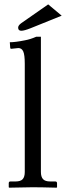

<svg xmlns="http://www.w3.org/2000/svg" viewBox="-20 -868 306 889"><path d="M94.7 -71.8V-572.8Q94.7 -614.3 87.6 -629.9Q80.6 -645.5 64.9 -645.5L32.7 -642.1Q27.3 -642.1 27.3 -647L25.4 -672.4Q50.8 -672.4 94.7 -681.2Q121.1 -686 147.5 -697.8H169.4V-71.8Q169.4 -49.3 179.2 -38.6Q189 -27.8 212.4 -27.8H235.8Q244.1 -27.8 244.1 -19.5V-1L242.2 1Q169.4 -1 130.4 -1L22.5 1L20.5 -1V-19.5Q20.5 -27.8 28.3 -27.8H51.8Q75.7 -27.8 85.2 -38.6Q94.7 -49.3 94.7 -71.8ZM203.1 -847.7 265.6 -795.4 121.6 -737.3Q92.3 -725.6 78.6 -725.6Q64 -725.6 64 -740.2Q64 -750.5 79.1 -761.2Z"/></svg>

Font: Libertinage
Style: f
Weight: 400
Designer: OSP
Foundry: OSP
Version: Version 1.0; 2008; OFL relea